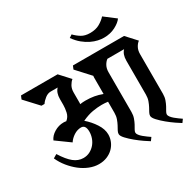

<svg xmlns="http://www.w3.org/2000/svg" viewBox="-200 -1000 1214 1204"><g transform="rotate(-30 407.5 -398.5)"><path d="M773 -203Q773 -179 766 -159.5Q759 -140 751 -125Q743 -110 736 -98.5Q729 -87 729 -78Q729 -70 737 -59.5Q745 -49 757 -39Q769 -29 781.5 -20Q794 -11 803 -5L787 17Q775 10 749.5 -7.5Q724 -25 698.5 -46Q673 -67 653.5 -88Q634 -109 634 -123Q634 -134 641 -146.5Q648 -159 656 -174Q664 -189 671 -208.5Q678 -228 678 -252V-497Q678 -543 702 -567H581Q566 -556 555.5 -536.5Q545 -517 545 -490V-203Q545 -179 538 -159.5Q531 -140 523 -125Q515 -110 508 -98.5Q501 -87 501 -78Q501 -70 509 -59.5Q517 -49 529 -39Q541 -29 553.5 -20Q566 -11 575 -5L559 17Q547 10 521.5 -7.5Q496 -25 470.5 -46Q445 -67 425.5 -88Q406 -109 406 -123Q406 -134 413 -146.5Q420 -159 428 -174Q436 -189 443 -208.5Q450 -228 450 -252V-332Q427 -335 405 -335Q375 -335 339.5 -329Q304 -323 261 -303Q297 -272 323 -232Q349 -192 349 -154Q349 -128 339 -104Q329 -80 310.5 -61.5Q292 -43 265.5 -32Q239 -21 206 -21Q173 -21 139 -34.5Q105 -48 75 -71.5Q45 -95 19.5 -126.5Q-6 -158 -22 -194L5 -210Q40 -154 72 -128.5Q104 -103 141 -103Q167 -103 188 -114Q209 -125 224 -142.5Q239 -160 247 -182.5Q255 -205 255 -228Q255 -277 222 -277Q195 -277 170 -261Q145 -245 130 -222L32 -293Q44 -321 75.5 -340Q107 -359 143 -359Q148 -359 152.5 -358.5Q157 -358 162 -357Q185 -375 191 -403.5Q197 -432 197 -455V-497Q197 -543 221 -567H170Q149 -567 129 -551.5Q109 -536 98 -519H76L-13 -615L-3 -639H262L328 -567Q314 -556 303 -536.5Q292 -517 292 -490V-422Q292 -418 292 -414Q292 -410 291 -406Q310 -409 330 -409Q364 -409 392.5 -404Q421 -399 450 -388V-497Q450 -502 450 -508Q450 -514 451 -519L363 -615L373 -639H743L809 -567Q794 -556 783.5 -536.5Q773 -517 773 -490ZM765 -753Q749 -730 712.5 -711Q676 -692 629 -692Q610 -692 587 -697Q564 -702 539 -714Q514 -726 489 -746.5Q464 -767 442 -798L463 -812Q483 -791 507.5 -776Q532 -761 569 -761Q610 -761 638 -777Q666 -793 685 -814Z"/></g></svg>

Font: Jaini Purva
Style: Regular
Weight: 400
Designer: Girish Dalvi, Maithili Shingre
Foundry: Ek Type
Version: Version 1.001;PS 1.000;hotconv 16.6.51;makeotf.lib2.5.65220